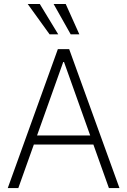

<svg xmlns="http://www.w3.org/2000/svg" viewBox="-20 -957 646 977"><path d="M19.5 0 274.4 -707H332L587.9 0H534.2L455.1 -221.7H152.3L73.2 0ZM439 -267.6 305.7 -641.6H301.8L168.5 -267.6ZM121.1 -936.5H182.6L276.4 -782.2H232.4ZM252.9 -936.5H314.5L383.8 -782.2H339.8Z"/></svg>

Font: Pretendard Std ExtraLight
Style: Regular
Weight: 200
Designer: Base glyphs from Inter by Rasmus Andersson; Hangeul glyphs from Noto Sans CJK(Source Han Sans) by Jang Soo-young and Kan
Foundry: Kil Hyung-jin
Version: Version 1.309